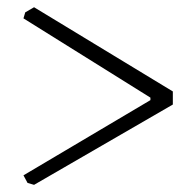

<svg xmlns="http://www.w3.org/2000/svg" viewBox="-20 -625 533 531"><path d="M458 -335.9 74.2 -113.8 56.2 -119.1 44.9 -140.1 396 -348.1V-355L44.9 -574.2L49.8 -590.8L74.2 -605L458 -372.1Z"/></svg>

Font: Junge
Style: Regular
Weight: 400
Designer: Alexei Vanyashin
Foundry: Cyreal (www.cyreal.org)
Version: Version 1.002